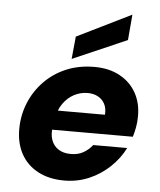

<svg xmlns="http://www.w3.org/2000/svg" viewBox="-54 -808 723 867"><g transform="rotate(5 307.5 -374.5)"><path d="M269 12Q200 12 149.5 -15Q99 -42 72.5 -91Q46 -140 47 -206Q48 -268 71 -323Q94 -378 135.5 -420.5Q177 -463 234 -487Q291 -511 361 -511Q428 -511 476.5 -484.5Q525 -458 551 -411.5Q577 -365 576 -304Q576 -279 571.5 -255Q567 -231 561 -212H152L168 -300H427Q429 -329 418.5 -349Q408 -369 388 -380Q368 -391 341 -391Q309 -391 280 -376Q251 -361 230 -331.5Q209 -302 202 -257L197 -227Q191 -193 200 -166.5Q209 -140 231.5 -125Q254 -110 289 -110Q322 -110 346 -124Q370 -138 386 -159H540Q516 -111 475 -72Q434 -33 381.5 -10.5Q329 12 269 12ZM255 -538 265 -640 511 -761 501 -645Z"/></g></svg>

Font: DM Sans 20pt Black
Style: Italic
Weight: 900
Italic angle: -10°
Version: Version 4.004;gftools[0.9.30]